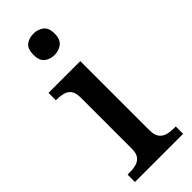

<svg xmlns="http://www.w3.org/2000/svg" viewBox="-250 -796 829 829"><g transform="rotate(-45 164.5 -381.5)"><path d="M164 -633Q136 -633 117.5 -648Q99 -663 99 -698Q99 -734 117.5 -748.5Q136 -763 164 -763Q190 -763 209.5 -748.5Q229 -734 229 -698Q229 -663 209.5 -648Q190 -633 164 -633ZM21 0V-45H34Q54 -45 72 -49.5Q90 -54 101.5 -68Q113 -82 113 -111V-425Q113 -454 101.5 -468Q90 -482 72 -486.5Q54 -491 34 -491H29V-536H223V-115Q223 -84 234.5 -69.5Q246 -55 264 -50Q282 -45 302 -45H315V0Z"/></g></svg>

Font: Noto Serif Hentaigana Medium
Style: Regular
Weight: 500
Designer: Kazuhiro Yamada
Foundry: nipponia
Version: Version 1.000; ttfautohint (v1.8.4.7-5d5b)